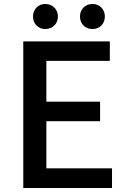

<svg xmlns="http://www.w3.org/2000/svg" viewBox="-20 -945 640 965"><path d="M97 0V-737H532V-639H213V-434H483V-336H213V-99H543V0ZM207 -799Q181 -799 163.5 -817Q146 -835 146 -862Q146 -889 163.5 -907Q181 -925 207 -925Q235 -925 253 -907Q271 -889 271 -862Q271 -835 253 -817Q235 -799 207 -799ZM445 -799Q417 -799 399.5 -817Q382 -835 382 -862Q382 -889 399.5 -907Q417 -925 445 -925Q472 -925 489.5 -907Q507 -889 507 -862Q507 -835 489.5 -817Q472 -799 445 -799Z"/></svg>

Font: Noto Sans KR Medium
Style: Regular
Weight: 500
Designer: Ryoko NISHIZUKA  (kana, bopomofo & ideographs); Paul D. Hunt (Latin, Greek & Cyrillic); Sandoll Communications , Soo-you
Foundry: Adobe
Version: Version 2.004-H2;hotconv 1.0.118;makeotfexe 2.5.65603